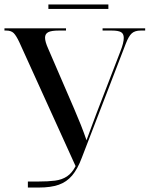

<svg xmlns="http://www.w3.org/2000/svg" viewBox="-20 -841 671 861"><path d="M197 -801V-821H466V-801ZM105 0V-27H152Q196 -27 227 -31Q258 -35 280.5 -50Q303 -65 319 -96L67 -651Q53 -681 41.5 -692.5Q30 -704 8 -704H0V-714H276V-704H244Q210 -704 196 -696.5Q182 -689 182 -672Q182 -654 196 -623L313 -352Q329 -315 342.5 -281Q356 -247 368 -212Q380 -244 391 -274.5Q402 -305 414 -336L520 -611Q535 -649 535 -671Q535 -690 522.5 -697Q510 -704 481 -704H440V-714H631V-704H611Q585 -704 571 -691.5Q557 -679 544 -645L347 -134Q328 -83 303.5 -54Q279 -25 243.5 -12.5Q208 0 154 0Z"/></svg>

Font: Noto Serif Display SemiCondensed Medium
Style: Regular
Weight: 500
Width: 4
Designer: Monotype Design Team
Foundry: Monotype Imaging Inc.
Version: Version 2.009